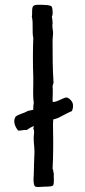

<svg xmlns="http://www.w3.org/2000/svg" viewBox="-20 -783 352 796"><path d="M200 -14C206 -25 202 -48 203 -64C200 -70 202 -79 198 -83C201 -136 201 -193 200 -241C200 -257 199 -272 201 -288C208 -290 214 -291 221 -294C241 -304 260 -315 279 -323C278 -326 281 -328 281 -330C285 -343 282 -357 278 -362C272 -370 265 -378 254 -379C234 -374 220 -361 199 -360C198 -363 198 -366 198 -369C198 -387 200 -407 198 -424C198 -430 201 -434 202 -440C198 -495 198 -557 198 -618C198 -626 200 -636 200 -644C200 -656 197 -668 197 -679C197 -682 199 -685 198 -687C198 -696 197 -705 195 -714C198 -719 199 -728 198 -736C198 -744 197 -751 194 -756C186 -763 170 -762 156 -763C141 -763 126 -765 118 -758C110 -749 115 -727 112 -714C119 -686 112 -652 118 -626C116 -571 116 -517 118 -463C119 -425 115 -389 120 -358C118 -348 118 -338 118 -328L95 -323C79 -313 61 -311 45 -300C33 -282 41 -259 55 -242C65 -240 79 -246 91 -244C99 -250 109 -256 120 -261C120 -258 119 -254 118 -250C121 -245 122 -237 121 -228C117 -202 123 -177 123 -153C123 -136 121 -119 121 -102C121 -87 120 -72 120 -58C119 -42 117 -25 124 -11C133 -5 148 -9 162 -9C176 -10 191 -8 200 -14Z"/></svg>

Font: FuturaRener
Style: Regular
Weight: 400
Designer: BSozoo
Foundry: BSozoo
Version: Version 1.0